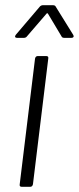

<svg xmlns="http://www.w3.org/2000/svg" viewBox="-20 -720 304 740"><path d="M56 -10 115 -494Q117 -504 126 -504H158Q168 -504 166 -494L107 -10Q105 0 96 0H64Q54 0 56 -10ZM41 -586 133 -694Q138 -700 146 -700H183Q193 -700 195 -694L262 -586Q264 -582 264 -581Q264 -574 254 -574H229Q219 -574 217 -580L165 -667Q164 -669 162 -669Q160 -669 159 -667L84 -580Q80 -574 71 -574H46Q40 -574 38.5 -577.5Q37 -581 41 -586Z"/></svg>

Font: Barlow Light
Style: Italic
Weight: 300
Italic angle: -7°
Designer: Jeremy Tribby
Foundry: Tribby Type
Version: Version 1.408